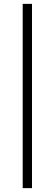

<svg xmlns="http://www.w3.org/2000/svg" viewBox="-20 -801 282 990"><path d="M145 169H97V-781H145Z"/></svg>

Font: Exo 2.0 Light
Style: Regular
Weight: 300
Designer: Natanael Gama
Version: Version 1.001;PS 001.001;hotconv 1.0.70;makeotf.lib2.5.58329